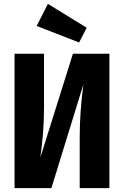

<svg xmlns="http://www.w3.org/2000/svg" viewBox="-20 -970 639 990"><path d="M544 0H391V-264Q391 -391 410 -535L245 0H55V-693H207V-425Q207 -344 202 -284Q197 -224 188 -158L356 -693H544ZM427 -827 388 -751 169 -836 227 -950Z"/></svg>

Font: Fira Sans Condensed
Style: Bold
Weight: 700
Width: 3
Designer: bBox Type GmbH & Carrois Corporate GbR & Edenspiekermann AG
Foundry: bBox Type GmbH & Carrois Corporate GbR & Edenspiekermann AG
Version: Version 4.301